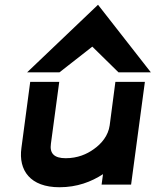

<svg xmlns="http://www.w3.org/2000/svg" viewBox="-20 -776 654 807"><path d="M230 -472 368 -580 478 -472H614L392 -756L94 -472ZM70 -154C57 -60 107 11 230 11C304 11 364 -12 413 -44L407 0H531L589 -432H465L441 -249C435 -206 407 -172 374 -149C345 -128 306 -111 256 -111C208 -111 188 -131 194 -172L229 -432H107Z"/></svg>

Font: Charger
Style: HemiRT
Weight: 900
Designer: Jasper
Foundry: Cannot Into Space Fonts
Version: Version 0.99